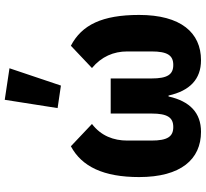

<svg xmlns="http://www.w3.org/2000/svg" viewBox="-49 -807 868 810"><g transform="rotate(-90 385.0 -402.0)"><path d="M502 -796 369 -816 334 -593 429 -579ZM459 -369H311V-197C311 -129 294 -105 254 -105C214 -105 197 -129 197 -197V-299C197 -357 217 -410 267 -448L173 -537C87 -491 43 -399 43 -249C43 -73 118 12 234 12C314 12 363 -35 383 -125H387C407 -35 456 12 536 12C652 12 727 -73 727 -249C727 -405 685 -491 597 -537L503 -448C551 -408 573 -357 573 -299V-197C573 -129 556 -105 516 -105C476 -105 459 -129 459 -197Z"/></g></svg>

Font: LVC Sans
Style: Bold
Weight: 700
Designer: Mike Abbink, Paul van der Laan, Pieter van Rosmalen
Foundry: Bold Monday
Version: Version 3.0